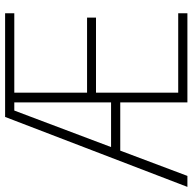

<svg xmlns="http://www.w3.org/2000/svg" viewBox="-22 -733 754 752"><g transform="rotate(-90 355.0 -357.0)"><path d="M679 0V-36H368V-358H662V-393H368V-678H679V-714H273L-1 0H42L141 -263H330V0ZM155 -299 298 -678H330V-299Z"/></g></svg>

Font: Noto Sans Thai SemCond ExtLt
Style: Regular
Weight: 200
Width: 4
Designer: Monotype Design Team
Foundry: Monotype Imaging Inc.
Version: Version 2.002